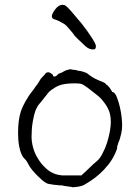

<svg xmlns="http://www.w3.org/2000/svg" viewBox="-20 -765 572 797"><path d="M320 -39Q336 -53 352 -69Q366 -83 383 -97Q396 -108 406 -129Q417 -149 424.5 -173Q432 -197 436 -219Q440 -242 440 -258Q440 -286 432 -306Q424 -325 412 -340Q399 -358 382 -371Q373 -378 364 -385Q355 -392 345 -400Q331 -410 322 -415Q313 -419 295 -419Q257 -419 238 -414Q218 -409 203 -398Q184 -387 175 -373Q171 -367 148 -339Q148 -339 147 -338H146V-337L142 -332Q138 -328 134 -320Q127 -308 123 -292.5Q119 -277 116 -260Q113 -243 112 -226.5Q111 -210 111 -197Q111 -176 117.5 -152Q124 -128 138 -106Q151 -84 170 -67Q186 -51 211 -42Q218 -40 224 -39L237 -37H238H317H319ZM448 -383 449 -382H451Q460 -376 466 -359Q473 -341 478 -319Q483 -297 485 -277Q487 -256 487 -245Q487 -226 483 -210Q477 -184 473 -176Q470 -172 470 -167Q469 -164 467 -160V-159Q466 -154 466 -150Q466 -147 464 -143Q449 -100 411 -60Q379 -26 330 2Q317 9 296 11Q281 13 278 12V11Q274 10 270 10L242 6Q242 5 242 5V6Q242 6 242 6V5Q240 5 224 4Q214 3 205 2H204Q195 1 185 -1Q177 -2 173 -5H172Q165 -9 154 -18Q143 -28 133 -38Q123 -48 114 -59Q103 -73 102 -76Q97 -86 93 -92Q89 -100 81 -107H82Q81 -107 81 -107Q73 -115 68 -128Q63 -140 60 -155.5Q57 -171 56 -186Q55 -201 55 -213Q55 -242 58 -263.5Q61 -285 67 -304Q74 -323 85 -343Q101 -371 113 -385Q123 -398 124 -400L129 -408Q134 -412 140 -423Q147 -435 150 -439Q164 -454 167 -457V-458Q170 -462 174 -464Q177 -465 181 -465Q184 -465 187 -463H188Q200 -456 200 -452Q200 -448 203 -447.5Q206 -447 209 -448L212 -449L213 -450H214L222 -458Q223 -459 226 -460Q236 -463 244 -468Q250 -472 257 -474Q270 -477 273 -478Q275 -477 276 -477L277 -476H279L297 -474Q299 -473 301 -472H302Q318 -470 326 -467Q340 -463 345 -458Q348 -455 365 -444Q375 -438 386 -433Q407 -424 408 -424Q414 -421 416 -420Q420 -414 426 -411Q430 -407 435 -401Q438 -397 444 -387L445 -385L446 -383ZM196 -694Q196 -694 195 -697Q195 -707 209 -726Q223 -744 237 -745Q240 -745 241 -745Q243 -744 246 -744Q252 -745 275 -719Q296 -695 319 -667Q342 -638 359.5 -611Q377 -584 378 -575Q379 -560 369 -560Q352 -558 335 -573Q319 -588 299 -607Q289 -616 281 -629Q280 -631 263 -650Q255 -660 246 -666Q237 -671 224 -678Q218 -681 209 -684Q197 -686 196 -694Z"/></svg>

Font: ToneOZ-Tsuipita-TC
Style: Tsuipita-TC
Weight: 400
Designer: :Jeffrey Xuan (Chih-Lin Hsuan)  :
Foundry: jeffreyx@gmail.com, cjkFonts.io
Version: Version 0.24071